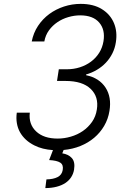

<svg xmlns="http://www.w3.org/2000/svg" viewBox="-20 -757 669 980"><path d="M65.7 -181.8H132.1Q125.4 -123.2 164.4 -86.3Q203.1 -49.7 274.1 -49.7Q307.9 -49.7 341.4 -59.5Q375 -69.2 402.7 -88.2Q430.4 -107.2 449.8 -134.9Q469.1 -162.6 474.4 -198.5Q484.7 -263.1 442.8 -303.3Q400.9 -343.8 314.3 -343.8H271L280.2 -403.4H321Q356.2 -403.4 387.8 -413.5Q419.4 -423.7 444.4 -442.3Q469.5 -460.9 486.2 -487.4Q502.8 -513.8 508.2 -546.5Q517.8 -605.1 486.5 -641.7Q454.9 -678.6 389.2 -678.6Q359 -678.6 328.7 -669.7Q298.3 -660.9 273.1 -643.8Q247.9 -626.8 229.9 -602.1Q212 -577.4 206.3 -545.5H142Q150.6 -589.5 174.2 -625Q197.8 -660.5 231.5 -685.4Q265.3 -710.2 306.6 -723.7Q348 -737.2 391.7 -737.2Q456.7 -737.2 499.6 -710.6Q521.7 -697.1 537.1 -679Q552.6 -660.9 561.6 -639.2Q570.7 -617.5 573.2 -592.9Q575.6 -568.2 571.4 -541.5Q566.8 -510.7 553.4 -484.2Q540.1 -457.7 520.2 -436.8Q500.4 -415.8 474.6 -400.6Q448.9 -385.3 419.4 -376.8V-373.2Q453.5 -366.1 478.2 -350.1Q502.8 -334.2 518.8 -309.7Q550.4 -261 538.7 -190.7Q532 -149.1 511.7 -114.5Q491.5 -79.9 460.9 -54Q430.4 -28.1 390.6 -11.9Q350.9 4.3 304.7 8.5L297.9 25.6Q313.2 28.1 325.5 33.9Q337.7 39.8 346.9 50.1Q364.3 69.6 358 109Q354.4 130.3 343.2 147.5Q332 164.8 313.6 177Q295.1 189.3 269.5 196Q244 202.8 211.3 203.1L217 158.7Q252.5 158 274.1 146.8Q295.8 135.7 300.1 110.8Q304.7 84.5 287.8 73.3Q271 62.1 230.8 60L250.4 9.2Q196 5.7 155.9 -14.6Q131 -27 112.4 -44Q93.8 -61.1 82 -82.2Q70.3 -103.3 66.1 -128.4Q61.8 -153.4 65.7 -181.8Z"/></svg>

Font: Inter P Light
Style: Italic
Weight: 300
Italic angle: 9.39999°
Designer: Rasmus Andersson
Foundry: rsms
Version: Version 3.018;git-588b23468